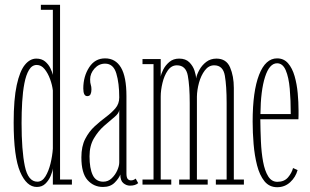

<svg xmlns="http://www.w3.org/2000/svg" viewBox="-20 -770 1295 801"><path d="M133.5 10Q91 10 64 -53Q37 -116 37 -259Q37 -356.5 49.8 -415Q62.5 -473.5 83.8 -499.5Q105 -525.5 131.5 -525.5Q153.5 -525.5 167.8 -513.8Q182 -502 189.8 -486.2Q197.5 -470.5 200.5 -457.5V-729H150.5V-750H230.5V-21H280V0H200.5V-67.5Q199 -54 191.2 -35.8Q183.5 -17.5 169.5 -3.8Q155.5 10 133.5 10ZM136 -12Q156 -12 169.5 -34Q183 -56 190.8 -88Q198.5 -120 200.5 -150V-392.5Q198 -415 189 -439.8Q180 -464.5 166 -481.8Q152 -499 133.5 -499Q113.5 -499 101 -478.2Q88.5 -457.5 81.8 -422.5Q75 -387.5 72.5 -344.2Q70 -301 70 -256.5Q70 -143 83.5 -77.5Q97 -12 136 -12Z M409.5 10Q371 10 345.2 -18.8Q319.5 -47.5 319.5 -113.5Q319.5 -159.5 335.5 -190.5Q351.5 -221.5 375 -243Q398.5 -264.5 422 -282Q445.5 -299.5 461.5 -318.2Q477.5 -337 477.5 -363.5Q477.5 -423 465.2 -463.8Q453 -504.5 418.5 -504.5Q392.5 -504.5 374.2 -484Q356 -463.5 356 -439Q356 -424 358.8 -416.2Q361.5 -408.5 361.5 -397Q361.5 -385 357.8 -377Q354 -369 344 -369Q327.5 -369 327.5 -401Q327.5 -451 351.8 -488.8Q376 -526.5 418.5 -526.5Q462 -526.5 484.8 -488Q507.5 -449.5 507.5 -369V-47Q507.5 -29.5 512.8 -23.5Q518 -17.5 526.5 -17.5Q533 -17.5 538.2 -20Q543.5 -22.5 546 -25L556.5 -6Q544.5 4.5 522 4.5Q507.5 4.5 494.8 -5.8Q482 -16 482 -42Q476.5 -26.5 458.5 -8.2Q440.5 10 409.5 10ZM411 -12Q431 -12 446 -26.2Q461 -40.5 469.2 -59.2Q477.5 -78 477.5 -92.5V-311.5Q476.5 -297.5 457.5 -281.8Q438.5 -266 414.2 -244.8Q390 -223.5 371.8 -192.8Q353.5 -162 353.5 -118Q353.5 -67.5 366.8 -39.8Q380 -12 411 -12Z M574.5 0V-21H620.5V-502.5H574.5V-523.5H650.5V-450Q652 -461.5 661 -479.5Q670 -497.5 686.5 -511.5Q703 -525.5 727.5 -525.5Q754.5 -525.5 769.8 -510.2Q785 -495 791.5 -475.2Q798 -455.5 798 -442.5Q801 -459 811.8 -478.5Q822.5 -498 840.5 -511.8Q858.5 -525.5 883 -525.5Q924 -525.5 939.8 -489Q955.5 -452.5 955.5 -403.5V-21H997.5V0H880.5V-21H925.5V-340Q925.5 -411.5 918 -454.5Q910.5 -497.5 873.5 -497.5Q850.5 -497.5 834.5 -476.2Q818.5 -455 810.2 -424.8Q802 -394.5 801.5 -367V-21H846.5V0H727.5V-21H771.5V-340Q771.5 -411.5 763.5 -454.5Q755.5 -497.5 718 -497.5Q695 -497.5 680 -476Q665 -454.5 657.8 -424Q650.5 -393.5 650.5 -367V-21H694.5V0Z M1136.5 11Q1103.5 11 1083.2 -14Q1063 -39 1052.5 -80Q1042 -121 1038 -169Q1034 -217 1034 -262.5Q1034 -389 1060.8 -457.8Q1087.5 -526.5 1136 -526.5Q1164 -526.5 1181.8 -506Q1199.5 -485.5 1209 -452.5Q1218.5 -419.5 1222 -381.5Q1225.5 -343.5 1225.5 -308Q1225.5 -299 1225.5 -290.2Q1225.5 -281.5 1225 -272.5H1066Q1066.5 -226.5 1068.5 -180.2Q1070.5 -134 1077.5 -95.8Q1084.5 -57.5 1098.8 -34.5Q1113 -11.5 1137 -11.5Q1166 -11.5 1181.8 -30.2Q1197.5 -49 1202.5 -69L1221.5 -60.5Q1213.5 -31 1190.8 -10Q1168 11 1136.5 11ZM1136 -506Q1104 -506 1085.8 -449.2Q1067.5 -392.5 1066.5 -294H1193Q1193 -351.5 1188.8 -399.8Q1184.5 -448 1172 -477Q1159.5 -506 1136 -506Z"/></svg>

Font: Imbue 50pt Thin
Style: Regular
Weight: 100
Designer: Tyler Finck
Foundry: Etcetera Type Company
Version: Version 1.102; ttfautohint (v1.8.3)